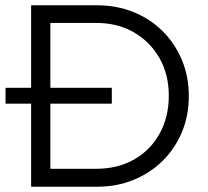

<svg xmlns="http://www.w3.org/2000/svg" viewBox="-20 -708 789 728"><path d="M98 0V-688H347Q422 -688 485.5 -662.5Q549 -637 596 -590.5Q643 -544 669.5 -481Q696 -418 696 -344Q696 -270 670 -207.5Q644 -145 597 -98.5Q550 -52 486.5 -26Q423 0 349 0ZM345 -621H171V-68H345Q426 -68 488 -103Q550 -138 585 -201Q620 -264 620 -345Q620 -426 584.5 -488Q549 -550 487.5 -585.5Q426 -621 345 -621ZM1 -315V-375H404V-315Z"/></svg>

Font: Outfit Light
Style: Regular
Weight: 300
Designer: Rodrigo Fuenzalida
Foundry: fragTYPE
Version: Version 1.100; ttfautohint (v1.8.4.7-5d5b)